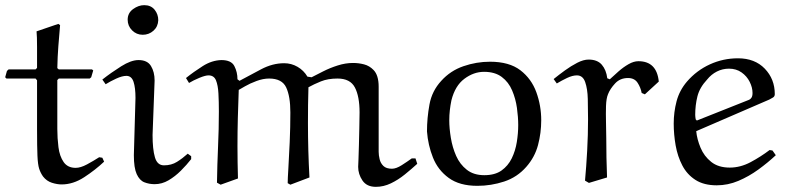

<svg xmlns="http://www.w3.org/2000/svg" viewBox="-20 -703 3034 741"><path d="M121.1 -582 205.1 -610.8 211.9 -606Q208 -563 205.1 -523.4Q202.1 -483.9 201.2 -439.9L207 -435.1H335L339.8 -431.2L332 -404.8L326.2 -399.9H207L201.2 -394V-205.1Q201.2 -169.9 205.6 -135Q210 -100.1 225.6 -77.6Q241.2 -55.2 272 -55.2Q291 -55.2 315.9 -68.6Q340.8 -82 362.8 -96.2L375 -94.2L381.8 -79.1Q347.7 -46.9 304.9 -19Q262.2 8.8 217.8 8.8Q200.7 8.8 180.4 2.4Q160.2 -3.9 146 -22Q136.2 -36.1 131.1 -52Q126 -67.9 124.5 -102.1Q123 -136.2 123 -203.1V-393.1L117.2 -399.9H4.9L0 -404.8L6.8 -429.2L13.2 -435.1H117.2L123 -440.9Q123 -479 123 -521Q123 -563 121.1 -582Z M590.8 -625Q589.8 -600.1 572.3 -584.5Q554.7 -568.8 530.8 -568.8Q506.8 -568.8 489.7 -585.9Q472.7 -603 472.7 -627Q472.7 -652.8 493.7 -668Q514.6 -683.1 536.6 -683.1Q562.5 -683.1 576.7 -665.5Q590.8 -647.9 590.8 -625ZM576.7 -392.1 568.8 -182.1Q568.8 -127 577.9 -95.9Q586.9 -64.9 612.8 -64.9Q641.6 -64.9 663.1 -78.4Q684.6 -91.8 704.6 -109.9L717.8 -100.1V-88.9Q700.7 -66.9 678.2 -44.4Q655.8 -22 630.4 -7.1Q605 7.8 576.7 7.8Q555.7 7.8 537.1 0.5Q518.6 -6.8 507.6 -31Q496.6 -55.2 496.6 -104L502.9 -325.2Q502.9 -364.3 495.4 -387.2Q487.8 -410.2 467.8 -410.2Q451.7 -410.2 428.7 -399.7Q405.8 -389.2 387.7 -377.9L375 -396Q409.2 -422.9 447.5 -447Q485.8 -471.2 514.6 -471.2Q548.8 -471.2 562.7 -448.2Q576.7 -425.3 576.7 -392.1Z M1090.3 3.9Q1090.3 -12.2 1093 -55.2Q1095.7 -98.1 1098.1 -155Q1100.6 -211.9 1100.6 -269Q1100.6 -331.1 1084.5 -365.5Q1068.4 -399.9 1018.6 -399.9Q995.6 -399.9 970 -390.4Q944.3 -380.9 925.5 -369.9Q906.7 -358.9 901.4 -356Q899.4 -301.8 897.9 -247.8Q896.5 -193.8 896.5 -139.2Q896.5 -108.4 897 -76.7Q897.5 -44.9 898.4 -14.2L831.5 9.8L817.4 2Q818.4 -66.9 821.5 -136Q824.7 -205.1 824.7 -272.9Q824.7 -311 823 -342.5Q821.3 -374 813.5 -393.1Q805.7 -412.1 784.7 -412.1Q772.5 -412.1 749.5 -402.6Q726.6 -393.1 709.5 -382.8L697.8 -401.9Q727.5 -425.8 762.5 -448Q797.4 -470.2 834.5 -471.2Q872.6 -471.2 884.5 -448Q896.5 -424.8 896.5 -397L904.3 -391.1Q943.4 -412.1 987.5 -435.5Q1031.7 -459 1076.7 -459Q1104.5 -459 1128.4 -445.1Q1152.3 -431.2 1166.5 -407.2L1182.6 -404.8Q1201.7 -414.6 1227.5 -427.7Q1253.4 -440.9 1283.4 -450.4Q1313.5 -460 1342.3 -460Q1364.3 -460 1385 -454.6Q1405.8 -449.2 1421.4 -433.1Q1441.4 -413.1 1441.4 -368.2Q1441.4 -323.2 1441.4 -248V-117.2Q1441.4 -104 1445.1 -88.6Q1448.7 -73.2 1459.7 -62.5Q1470.7 -51.8 1492.7 -51.8Q1508.8 -51.8 1530.3 -65.4Q1551.8 -79.1 1569.3 -91.8H1583.5L1590.3 -70.8Q1568.4 -50.8 1542.5 -29.8Q1516.6 -8.8 1488.5 4.6Q1460.4 18.1 1430.7 18.1Q1395.5 18.1 1378.9 -6.3Q1362.3 -30.8 1362.3 -59.1Q1362.3 -64.9 1363.5 -87.9Q1364.7 -110.8 1365.2 -142.3Q1365.7 -173.8 1366.7 -207.5Q1367.7 -241.2 1367.7 -269Q1367.7 -331.1 1349.6 -365.5Q1331.5 -399.9 1282.7 -399.9Q1245.6 -399.9 1218.5 -388.9Q1191.4 -377.9 1170.4 -366.2Q1169.4 -332 1168.9 -297.6Q1168.5 -263.2 1168.5 -228Q1168.5 -122.1 1174.3 -18.1L1100.6 9.8Z M1822.3 14.2Q1753.4 14.2 1711.7 -16.4Q1669.9 -46.9 1650.9 -95Q1631.8 -143.1 1627.9 -195.8Q1627.9 -247.6 1637.5 -299.8Q1647 -352.1 1683.1 -391.1Q1718.3 -430.2 1768.6 -447.5Q1818.8 -464.8 1871.1 -464.8Q1945.3 -464.8 1988.3 -431.9Q2031.2 -398.9 2050 -346.9Q2068.8 -294.9 2068.8 -238.8Q2068.8 -189.9 2056.4 -143.1Q2043.9 -96.2 2011.2 -59.1Q1976.1 -19 1925.8 -2.4Q1875.5 14.2 1822.3 14.2ZM1722.2 -315.9Q1718.3 -296.9 1716.1 -277.8Q1713.9 -258.8 1713.9 -238.8Q1713.9 -208 1720 -170.9Q1726.1 -133.8 1740.5 -101.3Q1754.9 -68.8 1781.5 -47.9Q1808.1 -26.9 1849.1 -26.9Q1890.1 -26.9 1915.5 -44.9Q1940.9 -63 1955.1 -92Q1969.2 -121.1 1974.6 -155Q1980 -189 1980 -220.2Q1980 -251 1975.1 -286.4Q1970.2 -321.8 1956.5 -354Q1942.9 -386.2 1916.5 -406Q1890.1 -425.8 1848.1 -425.8Q1808.1 -425.8 1772.2 -398.9Q1736.3 -372.1 1722.2 -315.9Z M2468.8 -338.9 2456.5 -344.2Q2452.6 -365.2 2440.7 -383.5Q2428.7 -401.9 2403.8 -401.9Q2373 -401.9 2353.8 -380.9Q2334.5 -359.9 2326.7 -339.8Q2319.8 -323.7 2318.8 -293.9Q2317.9 -264.2 2318.8 -230.5Q2319.8 -196.8 2319.8 -169.9Q2319.8 -94.7 2322.8 -18.1L2252.9 2.9L2237.8 -5.9Q2242.7 -59.1 2246.1 -121.1Q2249.5 -183.1 2249.5 -243.2Q2249.5 -282.2 2248.5 -321Q2247.6 -359.9 2238.5 -386Q2229.5 -412.1 2206.5 -412.1Q2189.5 -412.1 2168.5 -402.1Q2147.5 -392.1 2128.9 -380.9L2116.7 -397.9Q2136.7 -414.1 2160.2 -431.2Q2183.6 -448.2 2207.8 -460.7Q2231.9 -473.1 2251.5 -473.1Q2285.6 -473.1 2302.7 -453.1Q2319.8 -433.1 2323.7 -400.9L2333.5 -397Q2348.6 -411.1 2367.2 -427.5Q2385.7 -443.8 2405.8 -455.3Q2425.8 -466.8 2443.8 -466.8Q2514.6 -466.8 2522.5 -388.2Z M2949.2 -318.8 2667 -196.8Q2669.9 -166 2683.6 -133.1Q2697.3 -100.1 2724.9 -78.1Q2752.4 -56.2 2796.4 -56.2Q2837.4 -56.2 2876.7 -77.1Q2916 -98.1 2950.2 -124L2961.4 -122.1L2974.1 -104Q2943.4 -75.2 2906.7 -48.6Q2870.1 -22 2829.6 -4.9Q2789.1 12.2 2746.1 12.2Q2696.3 12.2 2663.8 -8.8Q2631.3 -29.8 2613.3 -64.5Q2595.2 -99.1 2587.6 -141.6Q2580.1 -184.1 2580.1 -226.1Q2580.1 -270 2591.1 -312Q2602.1 -354 2631.3 -388.2Q2668.5 -431.2 2719.7 -454.6Q2771 -478 2828.1 -478Q2893.1 -478 2931.6 -438Q2970.2 -397.9 2970.2 -339.8Q2970.2 -331.1 2963.6 -326.9Q2957 -322.8 2949.2 -318.8ZM2709 -396Q2680.2 -365.2 2671.6 -331.1Q2663.1 -296.9 2663.1 -259.8Q2663.1 -255.9 2663.6 -251.5Q2664.1 -247.1 2665 -242.2L2669.4 -237.8L2871.1 -317.9Q2876 -319.8 2880.1 -325.9Q2884.3 -332 2884.3 -344.2Q2884.3 -365.2 2873.3 -387.2Q2862.3 -409.2 2841.8 -423.6Q2821.3 -438 2793.5 -438Q2768.6 -438 2746.8 -427Q2725.1 -416 2709 -396Z"/></svg>

Font: Aref Ruqaa
Style: Regular
Weight: 400
Designer: Abdullah Aref
Version: Version 1.002